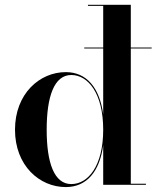

<svg xmlns="http://www.w3.org/2000/svg" viewBox="-20 -770 655 800"><path d="M588 -4.5H525V-568H612V-572H525V-750H346.5V-745.5H410V-572H331V-568H410V-293.5C395 -405 340.5 -469.5 254 -469.5C145 -469.5 42.5 -379.5 42.5 -229.5C42.5 -79.5 145 9.5 254 9.5C340.5 9.5 395.5 -54.5 410 -165.5V0H588ZM410 -229.5C410 -78.5 347 -3 277 -3C206 -3 174.5 -91 174.5 -229.5C174.5 -368.5 206 -457.5 277 -457.5C347 -457.5 410 -381 410 -229.5Z"/></svg>

Font: Bodoni* 36pt Medium
Style: Regular
Weight: 500
Version: Version 2.3